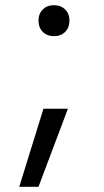

<svg xmlns="http://www.w3.org/2000/svg" viewBox="-20 -548 400 738"><path d="M54 170 147 -130H241L128 170ZM187 -409Q161 -409 144.5 -425.5Q128 -442 128 -469Q128 -495 144.5 -511.5Q161 -528 187 -528Q214 -528 230.5 -511.5Q247 -495 247 -469Q247 -442 230.5 -425.5Q214 -409 187 -409Z"/></svg>

Font: M PLUS 2 Thin
Style: Regular
Weight: 400
Version: Version 1.001